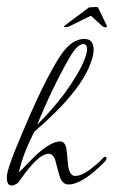

<svg xmlns="http://www.w3.org/2000/svg" viewBox="-21 -544 333 562"><path d="M13 -1Q-1 -1 -1 -24Q-1 -34 2 -44Q10 -72 26 -111Q42 -150 64 -201Q92 -265 115.5 -310.5Q139 -356 158 -384Q189 -430 226 -430Q253 -430 253 -398Q253 -384 247 -367Q219 -278 80 -159Q66 -133 54 -103Q42 -73 34 -39L46 -51Q54 -59 64.5 -70Q75 -81 91 -96Q131 -130 155 -130Q171 -130 174 -104L179 -55Q184 -29 199 -29Q217 -29 243 -48Q253 -56 262 -63.5Q271 -71 278 -79Q283 -85 288 -85Q291 -85 291 -81Q291 -78 288 -73Q221 -4 179 -4Q160 -4 152 -33L140 -78Q133 -94 121 -94Q111 -94 95 -83Q76 -68 53 -38Q48 -31 42.5 -23.5Q37 -16 32 -9Q21 -1 13 -1ZM88 -179Q108 -199 127.5 -221Q147 -243 166 -268Q210 -328 226 -369Q234 -390 234 -399Q234 -415 223 -415Q206 -415 184 -378Q157 -331 133 -281Q109 -231 88 -179ZM290 -464Q282 -464 278 -468L245 -498L184 -468Q182 -467 179.5 -466Q177 -465 173 -465Q166 -464 166 -467L167 -468L239 -522Q265 -525 266 -522L292 -468Q292 -465 290 -464Z"/></svg>

Font: Passions Conflict
Style: Regular
Weight: 400
Designer: Robert E. Leuschke
Foundry: Robert E. Leuschke
Version: Version 1.010; ttfautohint (v1.8.3)